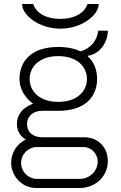

<svg xmlns="http://www.w3.org/2000/svg" viewBox="-20 -757 608 965"><path d="M283 -613C390 -613 476 -680 476 -737H420C403 -687 348 -662 283 -662C218 -662 163 -687 147 -737H91C91 -680 177 -613 283 -613ZM404 -67H191C149 -67 116 -91 116 -133C116 -175 149 -200 191 -200H273C409 -200 468 -272 468 -360C468 -406 452 -447 422 -473L423 -477C484 -486 522 -547 522 -603H474C467 -548 432 -512 384 -499C355 -513 318 -521 273 -521C137 -521 78 -449 78 -360C78 -310 105 -266 146 -236C97 -217 65 -183 65 -135C65 -101 80 -73 110 -55C64 -36 36 13 36 61C36 126 89 188 162 188H379C462 188 522 128 522 52C522 -15 474 -67 404 -67ZM417 -360C417 -297 366 -245 273 -245C180 -245 129 -297 129 -360C129 -423 180 -475 273 -475C366 -475 417 -423 417 -360ZM382 142H166C122 142 86 106 86 62C86 18 122 -18 166 -18H400C439 -18 471 16 471 55C471 103 430 142 382 142Z"/></svg>

Font: ChivoLight
Style: Regular
Weight: 300
Designer: Hector Gatti
Foundry: Omnibus-Type
Version: Version 1.004;PS 001.004;hotconv 1.0.88;makeotf.lib2.5.64775